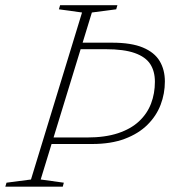

<svg xmlns="http://www.w3.org/2000/svg" viewBox="-47 -702 646 722"><path d="M280 -185Q348 -185 396.5 -201Q445 -217 475.8 -245.8Q506.5 -274.5 521 -312.5Q535.5 -350.5 535.5 -394.5Q535.5 -434 518 -461Q500.5 -488 459.8 -502.5Q419 -517 350.5 -517H236L244 -541.5H374.5Q447 -541.5 490.5 -523.2Q534 -505 553.5 -472.2Q573 -439.5 573 -395.5Q573 -350 557 -308Q541 -266 507.5 -232.8Q474 -199.5 422.2 -180Q370.5 -160.5 299.5 -160.5H128.5L136.5 -185ZM261.5 -655 174.5 -667 179 -682.5H394.5L390 -667L298.5 -655L106 -27L193 -15L189 0H-27L-22.5 -15L69.5 -27Z"/></svg>

Font: Newsreader ExtraLight
Style: Italic
Weight: 250
Italic angle: -17°
Designer: Hugues Gentile
Foundry: Production Type
Version: Version 1.003